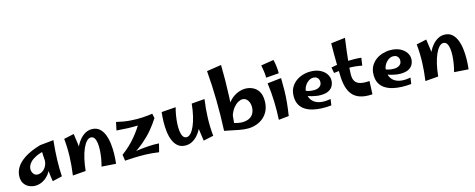

<svg xmlns="http://www.w3.org/2000/svg" viewBox="-35 -1547 5696 2300"><g transform="rotate(-15 2813.0 -396.5)"><path d="M195 14Q153 14 116.5 -3.5Q80 -21 58 -55Q36 -89 36 -140Q36 -197 68.5 -252Q101 -307 175 -355.5Q249 -404 374 -441L417 -365Q347 -351 301.5 -329Q256 -307 231 -282.5Q206 -258 196.5 -235Q187 -212 187 -194Q187 -159 206 -134Q225 -109 257 -109Q287 -109 315.5 -127Q344 -145 363.5 -181Q383 -217 382 -271L441 -309Q435 -220 411.5 -158.5Q388 -97 352 -59Q316 -21 275.5 -3.5Q235 14 195 14ZM409 15Q401 -26 395 -82.5Q389 -139 384.5 -198Q380 -257 377.5 -310Q375 -363 374 -398.5Q373 -434 374 -441L543 -458Q529 -323 526 -216Q523 -109 529 -13Z M1195 10 1018 -2Q1031 -48 1039.5 -99Q1048 -150 1050.5 -198.5Q1053 -247 1047.5 -286.5Q1042 -326 1026.5 -349.5Q1011 -373 982 -373Q956 -373 930.5 -346Q905 -319 883 -269.5Q861 -220 845 -151.5Q829 -83 821 -1L772 -133Q774 -178 787 -224.5Q800 -271 822 -314.5Q844 -358 874 -392Q904 -426 940.5 -446Q977 -466 1019 -466Q1076 -466 1112.5 -435Q1149 -404 1169.5 -352.5Q1190 -301 1197.5 -238.5Q1205 -176 1203.5 -111.5Q1202 -47 1195 10ZM821 -1 659 12Q676 -107 679.5 -218Q683 -329 672 -439L797 -466Q808 -399 814.5 -341.5Q821 -284 823.5 -230.5Q826 -177 825 -121Q824 -65 821 -1Z M1408 -37 1298 -74Q1399 -148 1474 -238.5Q1549 -329 1598 -422L1781 -400Q1738 -332 1685 -269Q1632 -206 1564 -148.5Q1496 -91 1408 -37ZM1729 10Q1640 -3 1566 -5Q1492 -7 1429 -4.5Q1366 -2 1309 2L1298 -74L1396 -65Q1447 -74 1507 -81.5Q1567 -89 1630.5 -93Q1694 -97 1755 -93ZM1303 -374 1324 -474Q1414 -452 1496 -446Q1578 -440 1647.5 -444.5Q1717 -449 1769 -457L1781 -400Q1719 -383 1664 -375Q1609 -367 1554 -365Q1499 -363 1438 -365.5Q1377 -368 1303 -374Z M2059 14Q2002 14 1965.5 -15.5Q1929 -45 1908.5 -94Q1888 -143 1880.5 -203.5Q1873 -264 1874.5 -327Q1876 -390 1883 -447L2060 -460Q2047 -414 2038.5 -362Q2030 -310 2027.5 -260Q2025 -210 2030.5 -169Q2036 -128 2051.5 -103.5Q2067 -79 2096 -79Q2122 -79 2147.5 -106Q2173 -133 2195 -183Q2217 -233 2233 -301.5Q2249 -370 2257 -452L2306 -304Q2304 -259 2291 -214Q2278 -169 2256 -128Q2234 -87 2204 -55Q2174 -23 2137.5 -4.5Q2101 14 2059 14ZM2281 14Q2270 -53 2263.5 -110.5Q2257 -168 2254.5 -221.5Q2252 -275 2253 -331.5Q2254 -388 2257 -452L2419 -465Q2402 -346 2398.5 -235Q2395 -124 2406 -13Z M2832 11Q2810 11 2781.5 8Q2753 5 2725 0Q2697 -5 2677 -10L2623 -116Q2646 -107 2675.5 -98.5Q2705 -90 2734 -84.5Q2763 -79 2783 -79Q2839 -79 2875 -98.5Q2911 -118 2927.5 -152Q2944 -186 2944 -228Q2944 -247 2939 -267.5Q2934 -288 2923 -305.5Q2912 -323 2895.5 -334Q2879 -345 2855 -345Q2832 -345 2802.5 -329Q2773 -313 2744.5 -279Q2716 -245 2696 -189Q2676 -133 2672 -53L2634 -91Q2634 -175 2653 -237Q2672 -299 2704 -341.5Q2736 -384 2773.5 -410Q2811 -436 2849.5 -447.5Q2888 -459 2919 -459Q2968 -459 3012 -439Q3056 -419 3083.5 -374.5Q3111 -330 3111 -257Q3111 -192 3088.5 -142Q3066 -92 3027 -58Q2988 -24 2937.5 -6.5Q2887 11 2832 11ZM2677 -10 2547 -36Q2556 -223 2553 -411.5Q2550 -600 2535 -780L2716 -808Q2720 -620 2711.5 -419Q2703 -218 2677 -10Z M3199 -521Q3199 -564 3193 -601.5Q3187 -639 3180 -678L3338 -703Q3348 -665 3353.5 -618.5Q3359 -572 3358 -533ZM3341 -7 3215 6Q3221 -106 3217.5 -220.5Q3214 -335 3198 -451L3370 -470Q3372 -389 3370.5 -316.5Q3369 -244 3362 -169.5Q3355 -95 3341 -7Z M3867 2Q3808 8 3749 6Q3690 4 3638 -8.5Q3586 -21 3545.5 -47Q3505 -73 3482 -115Q3459 -157 3459 -219Q3459 -279 3482.5 -323Q3506 -367 3544.5 -396.5Q3583 -426 3630.5 -440.5Q3678 -455 3726 -455Q3799 -455 3848.5 -429.5Q3898 -404 3922.5 -366Q3947 -328 3946 -288Q3946 -255 3930.5 -223Q3915 -191 3878 -170.5Q3841 -150 3775 -150Q3752 -150 3724.5 -154Q3697 -158 3668.5 -165.5Q3640 -173 3614 -183.5Q3588 -194 3570 -207L3596 -256Q3617 -244 3646.5 -236Q3676 -228 3716 -228Q3744 -228 3766 -237Q3788 -246 3800.5 -263.5Q3813 -281 3813 -307Q3813 -323 3806 -338.5Q3799 -354 3783.5 -364.5Q3768 -375 3740 -375Q3710 -375 3681 -354Q3652 -333 3634 -300.5Q3616 -268 3616 -232Q3616 -185 3633.5 -150Q3651 -115 3685 -94Q3719 -73 3767.5 -68Q3816 -63 3878 -75Z M4377 1Q4287 7 4226.5 -13Q4166 -33 4131 -75.5Q4096 -118 4079.5 -181Q4063 -244 4062 -324Q4060 -390 4058.5 -456Q4057 -522 4057 -587.5Q4057 -653 4058 -717L4234 -738Q4223 -654 4213 -577.5Q4203 -501 4196.5 -431Q4190 -361 4188 -296Q4187 -241 4207.5 -210Q4228 -179 4272 -167.5Q4316 -156 4384 -162ZM4348 -362Q4268 -379 4177.5 -379Q4087 -379 3999 -365L3986 -436Q4079 -456 4178.5 -461Q4278 -466 4362 -457Z M4858 2Q4799 8 4740 6Q4681 4 4629 -8.5Q4577 -21 4536.5 -47Q4496 -73 4473 -115Q4450 -157 4450 -219Q4450 -279 4473.5 -323Q4497 -367 4535.5 -396.5Q4574 -426 4621.5 -440.5Q4669 -455 4717 -455Q4790 -455 4839.5 -429.5Q4889 -404 4913.5 -366Q4938 -328 4937 -288Q4937 -255 4921.5 -223Q4906 -191 4869 -170.5Q4832 -150 4766 -150Q4743 -150 4715.5 -154Q4688 -158 4659.5 -165.5Q4631 -173 4605 -183.5Q4579 -194 4561 -207L4587 -256Q4608 -244 4637.5 -236Q4667 -228 4707 -228Q4735 -228 4757 -237Q4779 -246 4791.5 -263.5Q4804 -281 4804 -307Q4804 -323 4797 -338.5Q4790 -354 4774.5 -364.5Q4759 -375 4731 -375Q4701 -375 4672 -354Q4643 -333 4625 -300.5Q4607 -268 4607 -232Q4607 -185 4624.5 -150Q4642 -115 4676 -94Q4710 -73 4758.5 -68Q4807 -63 4869 -75Z M5567 10 5390 -2Q5403 -48 5411.5 -99Q5420 -150 5422.5 -198.5Q5425 -247 5419.5 -286.5Q5414 -326 5398.5 -349.5Q5383 -373 5354 -373Q5328 -373 5302.5 -346Q5277 -319 5255 -269.5Q5233 -220 5217 -151.5Q5201 -83 5193 -1L5144 -133Q5146 -178 5159 -224.5Q5172 -271 5194 -314.5Q5216 -358 5246 -392Q5276 -426 5312.5 -446Q5349 -466 5391 -466Q5448 -466 5484.5 -435Q5521 -404 5541.5 -352.5Q5562 -301 5569.5 -238.5Q5577 -176 5575.5 -111.5Q5574 -47 5567 10ZM5193 -1 5031 12Q5048 -107 5051.5 -218Q5055 -329 5044 -439L5169 -466Q5180 -399 5186.5 -341.5Q5193 -284 5195.5 -230.5Q5198 -177 5197 -121Q5196 -65 5193 -1Z"/></g></svg>

Font: Marhey Light Medium
Style: Regular
Weight: 500
Version: Version 1.000